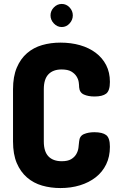

<svg xmlns="http://www.w3.org/2000/svg" viewBox="-20 -947 602 973"><path d="M381 -505Q381 -515 379 -530Q377 -545 368 -559.5Q359 -574 341.5 -584.5Q324 -595 292 -595Q249 -595 225.5 -570.5Q202 -546 202 -495V-230Q202 -179 225.5 -154.5Q249 -130 293 -130Q323 -130 340 -140Q357 -150 366 -165Q375 -180 377.5 -197.5Q380 -215 381 -230Q383 -258 405.5 -267.5Q428 -277 458 -277Q499 -277 518 -262.5Q537 -248 537 -203Q537 -153 518 -114Q499 -75 465 -48.5Q431 -22 385.5 -8Q340 6 286 6Q237 6 193.5 -6.5Q150 -19 117 -47.5Q84 -76 65 -120.5Q46 -165 46 -230V-495Q46 -559 65 -604Q84 -649 117 -677.5Q150 -706 193.5 -718.5Q237 -731 286 -731Q340 -731 385.5 -718Q431 -705 465 -679.5Q499 -654 518 -617Q537 -580 537 -532Q537 -487 518 -472.5Q499 -458 459 -458Q427 -458 405 -468Q383 -478 381 -505ZM293 -927Q316 -927 332.5 -909.5Q349 -892 349 -869Q349 -846 332.5 -828Q316 -810 293 -810Q270 -810 253 -828Q236 -846 236 -869Q236 -892 253 -909.5Q270 -927 293 -927Z"/></svg>

Font: AkaAcidDosis
Style: ExtraBold
Weight: 800
Designer: Edgar Tolentino, Pablo Impallari, Igino Marini, Aka-Acid
Foundry: Edgar Tolentino, Pablo Impallari, Igino Marini, Aka-Acid
Version: Version 1.007